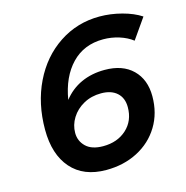

<svg xmlns="http://www.w3.org/2000/svg" viewBox="-105 -805 883 911"><g transform="rotate(-15 336.5 -350.0)"><path d="M75 -254Q75 -382 125 -485Q175 -588 264 -647Q353 -706 463 -706Q517 -706 572 -691.5Q627 -677 665 -652L595 -552Q568 -573 530 -585Q492 -597 452 -597Q357 -597 296.5 -534Q236 -471 218 -362Q254 -408 305.5 -431.5Q357 -455 421 -455Q509 -455 558.5 -406.5Q608 -358 608 -276Q608 -193 569 -129Q530 -65 461.5 -29.5Q393 6 307 6Q196 6 135.5 -63Q75 -132 75 -254ZM482 -256Q482 -301 454 -326.5Q426 -352 376 -352Q328 -352 290 -331Q252 -310 230.5 -275.5Q209 -241 209 -202Q209 -162 237.5 -134.5Q266 -107 322 -107Q392 -107 437 -148Q482 -189 482 -256Z"/></g></svg>

Font: Gontserrat Medium
Style: Italic
Weight: 500
Italic angle: -11.3°
Designer: Julieta Ulanovsky
Foundry: Julieta Ulanovsky
Version: Version 6.001